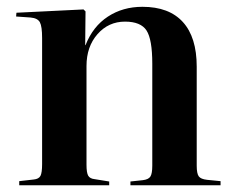

<svg xmlns="http://www.w3.org/2000/svg" viewBox="-20 -550 695 570"><path d="M37.1 0V-12.2L80.1 -17.1Q95.2 -18.6 100.1 -27.8Q105 -37.1 105 -63V-437Q105 -471.7 98.4 -483.9Q91.8 -496.1 70.8 -498L27.8 -501L28.8 -512.2L228 -522L233.9 -516.1L232.9 -416H233.9Q255.9 -471.7 300.3 -500.7Q344.7 -529.8 402.8 -529.8Q481.9 -529.8 522.9 -484.6Q564 -439.5 564 -352.1V-58.1Q564 -34.7 570.1 -26.4Q576.2 -18.1 595.2 -16.1L634.8 -12.2V0H367.2V-11.2L403.8 -15.1Q420.9 -17.1 426.5 -25.9Q432.1 -34.7 432.1 -58.1V-360.8Q432.1 -433.1 415 -459.5Q397.9 -485.8 351.1 -485.8Q302.2 -485.8 269.5 -448.7Q236.8 -411.6 236.8 -354V-61Q236.8 -37.1 241.9 -28.3Q247.1 -19.5 261.2 -18.1L304.2 -11.2V0Z"/></svg>

Font: Display Semibold
Style: Regular
Weight: 600
Designer: Latin by Veronika Burian and Jose Scaglione. Greek by Irene Vlachou. Cyrillic by Vera Evstafieva.
Foundry: TypeTogether
Version: Version 3.002